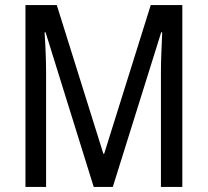

<svg xmlns="http://www.w3.org/2000/svg" viewBox="-20 -734 815 754"><path d="M348 0 159 -607H155Q158 -563 159.5 -522Q161 -481 161 -451V0H80V-714H203L386 -130H389L572 -714H696V0H612V-451Q612 -482 613.5 -522Q615 -562 617 -607H613L423 0Z"/></svg>

Font: Noto Sans Ethiopic Cond
Style: Regular
Weight: 400
Width: 3
Designer: Monotype Design Team
Foundry: Monotype Imaging Inc.
Version: Version 2.102; ttfautohint (v1.8.4.7-5d5b)